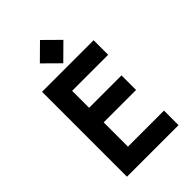

<svg xmlns="http://www.w3.org/2000/svg" viewBox="-269 -1020 1119 1119"><g transform="rotate(-45 290.0 -461.0)"><path d="M85 -700V0H510V-120H213V-320H480V-440H213V-580H510V-700ZM193 -826 290 -730 387 -826 290 -922Z"/></g></svg>

Font: KT Kiyosuna Sans Bold
Style: Regular
Weight: 700
Designer: [Zen Kaku Gothic] Yoshimichi Ohira
Version: Version 1.010;Glyphs 3.1.2 (3151)